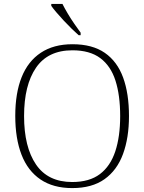

<svg xmlns="http://www.w3.org/2000/svg" viewBox="-20 -951 738 981"><path d="M349 10Q252 10 187 -34Q122 -78 90 -160.5Q58 -243 58 -359Q58 -475 90.5 -556.5Q123 -638 188.5 -681.5Q254 -725 350 -725Q452 -725 515.5 -681Q579 -637 609 -555Q639 -473 639 -358Q639 -247 608.5 -164Q578 -81 514 -35.5Q450 10 349 10ZM349 -21Q437 -21 490.5 -61.5Q544 -102 569 -177.5Q594 -253 594 -358Q594 -464 570 -539Q546 -614 492.5 -654Q439 -694 350 -694Q225 -694 164 -605Q103 -516 103 -358Q103 -200 164 -110.5Q225 -21 349 -21ZM382 -771Q366 -785 346 -804.5Q326 -824 305.5 -846Q285 -868 268 -888Q251 -908 242 -921V-931H299Q310 -909 326 -882Q342 -855 360 -829Q378 -803 392 -784V-771Z"/></svg>

Font: Noto Serif Gujarati ExtraLight
Style: Regular
Weight: 250
Version: Version 2.102